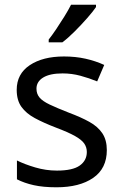

<svg xmlns="http://www.w3.org/2000/svg" viewBox="-20 -786 519 816"><path d="M434 -148Q434 -70 376 -30Q318 10 220 10Q164 10 123.5 1Q83 -8 52 -24V-104Q84 -88 129.5 -74.5Q175 -61 222 -61Q289 -61 319 -82.5Q349 -104 349 -140Q349 -160 338 -176Q327 -192 298.5 -208Q270 -224 217 -244Q165 -264 128 -284Q91 -304 71 -332Q51 -360 51 -404Q51 -472 106.5 -509Q162 -546 252 -546Q301 -546 343.5 -536.5Q386 -527 423 -510L393 -440Q359 -454 322 -464Q285 -474 246 -474Q192 -474 163.5 -456.5Q135 -439 135 -409Q135 -387 148 -371.5Q161 -356 191.5 -341.5Q222 -327 273 -307Q324 -288 360 -268Q396 -248 415 -219.5Q434 -191 434 -148ZM388 -756Q376 -738 351 -709.5Q326 -681 297.5 -652.5Q269 -624 245 -606H187V-618Q202 -637 219.5 -663Q237 -689 254 -716.5Q271 -744 282 -766H388Z"/></svg>

Font: Noto Sans Sharada
Style: Regular
Weight: 400
Designer: Monotype Design Team
Foundry: Monotype Imaging Inc.
Version: Version 2.006; ttfautohint (v1.8.4.7-5d5b)